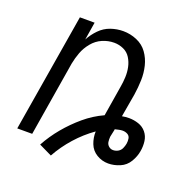

<svg xmlns="http://www.w3.org/2000/svg" viewBox="-110 -644 797 809"><g transform="rotate(20 288.0 -239.5)"><path d="M201 59Q227 12 263.5 -29Q300 -70 344 -101Q343 -73 353 -47Q363 -21 387 -6.5Q411 8 439 8Q465 8 491 -3Q517 -14 531.5 -38.5Q546 -63 550 -88Q554 -111 551 -133Q548 -155 534.5 -171.5Q521 -188 500 -195Q479 -202 457 -202Q442 -202 426 -199L444 -303Q449 -336 450 -368.5Q451 -401 443.5 -432Q436 -463 418 -488Q400 -513 370.5 -525.5Q341 -538 309 -538Q281 -538 253.5 -528.5Q226 -519 205 -497.5Q184 -476 170 -450L183 -530H117L29 0H96L151 -335Q156 -361 165.5 -386.5Q175 -412 193.5 -434.5Q212 -457 237.5 -468Q263 -479 290 -479Q312 -479 332 -470Q352 -461 363.5 -442.5Q375 -424 379.5 -402.5Q384 -381 383 -358Q382 -335 378 -313L356 -178Q310 -157 271 -124Q232 -91 199.5 -52Q167 -13 143 31ZM439 -52Q428 -52 419.5 -59.5Q411 -67 409.5 -78Q408 -89 409 -101Q411 -109 412.5 -117.5Q414 -126 416 -134V-137Q425 -139 433.5 -141Q442 -143 450 -143Q462 -143 472 -137.5Q482 -132 484 -120.5Q486 -109 484 -97Q482 -86 477 -75Q472 -64 461.5 -58Q451 -52 439 -52Z"/></g></svg>

Font: Iosevka Sparkle Light
Style: Italic
Weight: 300
Italic angle: -9°
Designer: Belleve Invis
Foundry: Belleve Invis
Version: Version 4.5.0; ttfautohint (v1.8.3)